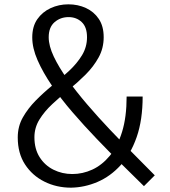

<svg xmlns="http://www.w3.org/2000/svg" viewBox="-20 -856 786 887"><path d="M308 11Q241 11 185 -17Q129 -45 95.5 -96.5Q62 -148 62 -221Q62 -272 85.5 -313.5Q109 -355 145 -391.5Q181 -428 222 -461.5Q263 -495 299.5 -529Q336 -563 359 -601Q382 -639 382 -684Q382 -731 357.5 -754Q333 -777 297 -777Q259 -777 232 -753.5Q205 -730 205 -684Q205 -644 228.5 -594.5Q252 -545 292 -489Q332 -433 382.5 -374Q433 -315 488 -257Q543 -199 596.5 -145.5Q650 -92 695 -46L645 4Q597 -43 540.5 -99Q484 -155 426 -215.5Q368 -276 314.5 -338Q261 -400 219.5 -461Q178 -522 153.5 -578Q129 -634 129 -683Q129 -734 152.5 -767.5Q176 -801 214 -818.5Q252 -836 296 -836Q340 -836 377 -819Q414 -802 436.5 -768.5Q459 -735 459 -684Q459 -633 435.5 -590.5Q412 -548 376 -512Q340 -476 299 -442.5Q258 -409 221.5 -375Q185 -341 162 -303.5Q139 -266 139 -222Q139 -168 163 -130Q187 -92 227 -72Q267 -52 314 -52Q362 -52 406.5 -72.5Q451 -93 487 -136Q523 -179 544 -247Q565 -315 565 -410H639Q639 -302 611.5 -223Q584 -144 537 -92.5Q490 -41 430.5 -15.5Q371 10 308 11Z"/></svg>

Font: Yaldevi ExtraLight
Style: Regular
Weight: 400
Version: Version 1.100